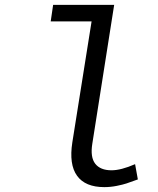

<svg xmlns="http://www.w3.org/2000/svg" viewBox="-20 -747 640 780"><path d="M403.8 13.2Q326.2 13.2 293 -33Q259.8 -79.1 273.9 -168.9L352.1 -660.2H186L195.8 -727.1H443.8L355 -163.1Q346.2 -108.4 366.9 -81.8Q387.7 -55.2 433.1 -55.2Q471.7 -55.2 528.8 -80.1L540 -18.1Q507.3 -6.3 493.7 -1.7Q480 2.9 454.3 8.1Q428.7 13.2 403.8 13.2Z"/></svg>

Font: Office Code Pro D Italic
Style: Regular
Weight: 400
Italic angle: -9°
Designer: Nathan Rutzky & Paul D. Hunt
Foundry: Adobe Systems Incorporated
Version: Version 1.004;PS 001.004;hotconv 1.0.70;makeotf.lib2.5.58329